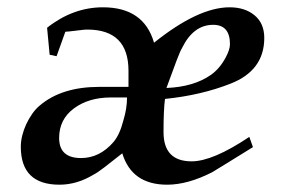

<svg xmlns="http://www.w3.org/2000/svg" viewBox="-20 -489 770 526"><path d="M704 -385Q704 -296 612 -260Q531 -228 432 -218Q430 -203 429 -180.5Q428 -158 428 -127Q428 -47 505 -47Q563 -47 663 -114L673 -86Q625 -56 597 -39Q569 -22 561 -17Q494 17 438 17Q341 17 315 -69Q286 -46 266.5 -31Q247 -16 237 -11Q191 17 143 17Q37 17 37 -87Q37 -102 41 -118Q45 -134 52 -149Q59 -164 68.5 -177.5Q78 -191 89 -200Q149 -251 252 -251H332V-295Q332 -408 219 -408Q213 -408 205 -407Q197 -406 188 -405Q179 -404 171 -403Q163 -402 159 -402L135 -335L116 -339L109 -413Q180 -469 262 -469Q374 -469 402 -372Q523 -469 609 -469Q651 -469 677.5 -447Q704 -425 704 -385ZM610 -368Q610 -421 564 -421Q510 -421 479 -358Q474 -350 463.5 -322.5Q453 -295 436 -248Q511 -251 558 -284Q582 -301 598 -331Q610 -353 610 -368ZM328 -222H284Q223 -222 182.5 -192Q142 -162 142 -111Q142 -56 202 -56Q253 -56 291 -100Q308 -120 318 -159Q328 -192 328 -222Z"/></svg>

Font: GFS Didot
Style: Bold Italic
Weight: 700
Italic angle: -12°
Designer: Designed by Takis Katsoulidis and George D. Matthiopoulos.
Foundry: Designed by Takis Katsoulidis and George D. Matthiopoulos.
Version: Version 1.0